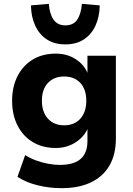

<svg xmlns="http://www.w3.org/2000/svg" viewBox="-20 -788 691 999"><path d="M300 191Q236 191 175.5 176Q115 161 71 132L111 19Q136 35 167 46.5Q198 58 230.5 64Q263 70 291 70Q364 70 399.5 39Q435 8 435 -54V-119H436Q417 -75 372 -46.5Q327 -18 270 -18Q202 -18 151 -48.5Q100 -79 71.5 -134.5Q43 -190 43 -264Q43 -337 71.5 -392.5Q100 -448 151 -478.5Q202 -509 270 -509Q328 -509 372.5 -481Q417 -453 436 -407H435V-498H583V-67Q583 15 550 72.5Q517 130 454 160.5Q391 191 300 191ZM314 -136Q367 -136 398 -170.5Q429 -205 429 -264Q429 -323 398 -356.5Q367 -390 314 -390Q261 -390 229.5 -356.5Q198 -323 198 -264Q198 -205 229.5 -170.5Q261 -136 314 -136ZM320 -557Q263 -557 223.5 -583Q184 -609 163 -655Q142 -701 141 -760L234 -768Q238 -716 258.5 -686Q279 -656 320 -656Q362 -656 382 -686Q402 -716 406 -768L499 -760Q498 -701 477 -655Q456 -609 416.5 -583Q377 -557 320 -557Z"/></svg>

Font: Nunito Sans 9pt ExtraBold
Style: Regular
Weight: 800
Version: Version 3.101;gftools[0.9.27]